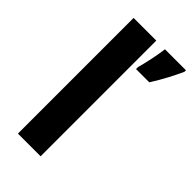

<svg xmlns="http://www.w3.org/2000/svg" viewBox="-235 -826 892 892"><g transform="rotate(45 211.0 -380.0)"><path d="M227 0V-760H78V0ZM422 -750V-760H284C279 -717 265 -652 254 -613V-600H341C375 -653 402 -706 422 -750Z"/></g></svg>

Font: Noto Sans Arabic UI
Style: Bold
Weight: 700
Designer: Monotype Design Team, Nadine Chahine and Nizar Qandah
Foundry: Monotype Imaging Inc.
Version: Version 2.010